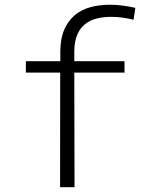

<svg xmlns="http://www.w3.org/2000/svg" viewBox="-20 -785 641 805"><path d="M502 -480.5H291.5L292.5 0H231.9L232.4 -480.5H88.4V-528.3H232.9V-570.3Q233.4 -624.5 249.8 -661.6Q266.1 -698.7 294.2 -721.9Q322.3 -745.1 359.6 -755.1Q397 -765.1 439.5 -765.1Q467.3 -765.1 493.7 -761.7Q520 -758.3 547.4 -752L540 -702.1Q519.5 -707.5 495.6 -710.9Q471.7 -714.4 445.3 -714.4Q413.6 -714.4 386 -707.5Q358.4 -700.7 337.4 -684.3Q316.4 -668 304.2 -640.1Q292 -612.3 291.5 -570.3V-528.3H502Z"/></svg>

Font: Roboto Mono Light
Style: Regular
Weight: 300
Designer: Google
Version: Version 2.000985; 2015; ttfautohint (v1.3)